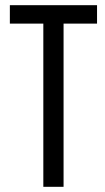

<svg xmlns="http://www.w3.org/2000/svg" viewBox="-20 -720 405 740"><path d="M147 0V-629H18V-700H354V-629H225V0Z"/></svg>

Font: Bebas Neue Regular
Style: Regular
Weight: 400
Designer: Ryoichi Tsunekawa & LGV (GE)
Foundry: Free Software Foundation, Inc.
Version: Version 1.003 August 13, 2016